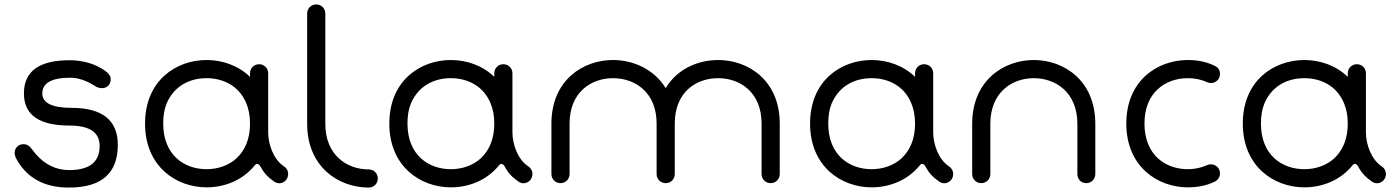

<svg xmlns="http://www.w3.org/2000/svg" viewBox="-20 -827 6297 867"><path d="M454 -508C409 -539 357 -554 298 -555C158 -556 88 -506 88 -405C88 -308 157 -260 294 -260C385 -260 430 -229 430 -168C430 -95 384 -59 292 -59C233 -59 182 -84 140 -133C125 -150 114 -176 87 -176C63 -176 46 -159 46 -136C46 -131 48 -124 51 -115C98 -25 178 20 291 20C438 20 512 -44 512 -173C512 -284 442 -340 303 -340C215 -340 171 -362 171 -405C171 -452 213 -476 297 -476C334 -476 371 -463 410 -438C419 -432 429 -429 440 -429C463 -429 480 -443 480 -470C480 -483 471 -496 454 -508Z M733 -361C767 -439 836 -474 913 -474C988 -474 1060 -439 1092 -361C1103 -335 1109 -304 1109 -269C1109 -197 1085 -147 1048 -112C1012 -79 962 -63 913 -63C813 -63 717 -126 717 -269C717 -304 722 -335 733 -361ZM1109 -480C1056 -531 985 -556 913 -556C776 -556 635 -464 635 -269C635 -74 777 19 913 19C993 19 1075 -12 1130 -80C1138 -91 1149 -88 1156 -75C1171 -47 1189 -27 1218 -7C1231 2 1248 4 1264 -7C1281 -19 1287 -44 1275 -63C1272 -68 1267 -73 1262 -76C1216 -106 1191 -174 1191 -229V-496C1191 -519 1173 -537 1150 -537C1127 -537 1109 -519 1109 -496Z M1367 -268C1367 -73 1509 20 1645 20C1668 20 1686 2 1686 -21C1686 -44 1668 -62 1645 -62C1547 -62 1449 -126 1449 -268V-766C1449 -789 1431 -807 1408 -807C1385 -807 1367 -789 1367 -766Z M1836 -361C1870 -439 1939 -474 2016 -474C2091 -474 2163 -439 2195 -361C2206 -335 2212 -304 2212 -269C2212 -197 2188 -147 2151 -112C2115 -79 2065 -63 2016 -63C1916 -63 1820 -126 1820 -269C1820 -304 1825 -335 1836 -361ZM2212 -480C2159 -531 2088 -556 2016 -556C1879 -556 1738 -464 1738 -269C1738 -74 1880 19 2016 19C2096 19 2178 -12 2233 -80C2241 -91 2252 -88 2259 -75C2274 -47 2292 -27 2321 -7C2334 2 2351 4 2367 -7C2384 -19 2390 -44 2378 -63C2375 -68 2370 -73 2365 -76C2319 -106 2294 -174 2294 -229V-496C2294 -519 2276 -537 2253 -537C2230 -537 2212 -519 2212 -496Z M2986 0C3009 0 3027 -18 3027 -41V-269C3027 -411 3123 -474 3223 -474C3321 -474 3419 -411 3419 -269V-41C3419 -18 3437 0 3460 0C3483 0 3501 -18 3501 -41V-269C3501 -464 3359 -556 3223 -556C3131 -556 3037 -515 2986 -429C2934 -514 2840 -556 2748 -556C2612 -556 2470 -464 2470 -269V-41C2470 -18 2488 0 2511 0C2534 0 2552 -18 2552 -41V-269C2552 -411 2650 -474 2748 -474C2847 -474 2945 -411 2945 -269V-41C2945 -18 2963 0 2986 0Z M3736 -361C3770 -439 3839 -474 3916 -474C3991 -474 4063 -439 4095 -361C4106 -335 4112 -304 4112 -269C4112 -197 4088 -147 4051 -112C4015 -79 3965 -63 3916 -63C3816 -63 3720 -126 3720 -269C3720 -304 3725 -335 3736 -361ZM4112 -480C4059 -531 3988 -556 3916 -556C3779 -556 3638 -464 3638 -269C3638 -74 3780 19 3916 19C3996 19 4078 -12 4133 -80C4141 -91 4152 -88 4159 -75C4174 -47 4192 -27 4221 -7C4234 2 4251 4 4267 -7C4284 -19 4290 -44 4278 -63C4275 -68 4270 -73 4265 -76C4219 -106 4194 -174 4194 -229V-496C4194 -519 4176 -537 4153 -537C4130 -537 4112 -519 4112 -496Z M4926 -268C4926 -463 4785 -556 4648 -556C4512 -556 4370 -463 4370 -268V-41C4370 -18 4388 0 4411 0C4434 0 4452 -18 4452 -41V-268C4452 -410 4550 -474 4648 -474C4747 -474 4845 -410 4845 -268V-41C4845 -18 4862 0 4885 0C4908 0 4926 -18 4926 -41Z M5465 -530C5426 -549 5385 -556 5344 -556C5207 -556 5066 -464 5066 -269C5066 -74 5208 19 5344 19C5388 19 5428 11 5464 -6C5479 -13 5489 -27 5489 -44C5489 -67 5471 -85 5448 -85C5442 -85 5436 -84 5430 -81C5403 -69 5374 -63 5344 -63C5244 -63 5148 -126 5148 -269C5148 -411 5244 -474 5344 -474C5375 -474 5404 -468 5431 -456C5437 -453 5443 -452 5448 -452C5471 -452 5489 -470 5489 -493C5489 -510 5481 -523 5465 -530Z M5690 -361C5724 -439 5793 -474 5870 -474C5945 -474 6017 -439 6049 -361C6060 -335 6066 -304 6066 -269C6066 -197 6042 -147 6005 -112C5969 -79 5919 -63 5870 -63C5770 -63 5674 -126 5674 -269C5674 -304 5679 -335 5690 -361ZM6066 -480C6013 -531 5942 -556 5870 -556C5733 -556 5592 -464 5592 -269C5592 -74 5734 19 5870 19C5950 19 6032 -12 6087 -80C6095 -91 6106 -88 6113 -75C6128 -47 6146 -27 6175 -7C6188 2 6205 4 6221 -7C6238 -19 6244 -44 6232 -63C6229 -68 6224 -73 6219 -76C6173 -106 6148 -174 6148 -229V-496C6148 -519 6130 -537 6107 -537C6084 -537 6066 -519 6066 -496Z"/></svg>

Font: Fabada
Style: Regular
Weight: 400
Designer: deFharo
Foundry: deFharo.com
Version: Version 4.000 2011 initial release